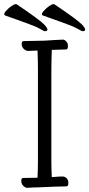

<svg xmlns="http://www.w3.org/2000/svg" viewBox="-60 -895 426 916"><path d="M119 -654Q84 -652 74 -652Q64 -652 54 -661Q44 -670 43.5 -684.5Q43 -699 53 -699L153 -701L200 -704L241 -706Q248 -706 256 -697.5Q264 -689 264 -678V-674Q264 -659 255 -659L187 -657V-652Q187 -634 186 -621Q186 -621 185 -568V-126Q185 -97 187 -50Q225 -53 237.5 -53Q250 -53 258 -44.5Q266 -36 266 -25V-21Q266 -6 257 -6L226 -5Q203 -5 167 -3L119 -1Q99 -1 71 1Q63 2 52.5 -7Q42 -16 41.5 -31Q41 -46 51 -46Q90 -46 119 -47Q121 -90 121 -127V-569Q121 -603 119 -654ZM41 -27ZM241 -706ZM199 -875Q310 -800 331 -778Q360 -747 334 -746Q330 -746 310.5 -757.5Q291 -769 243 -786Q195 -803 145 -821Q134 -826 147.5 -841.5Q161 -857 174.5 -866Q188 -875 193 -875ZM145 -821ZM19 -875Q130 -800 151 -778Q180 -747 154 -746Q150 -746 130.5 -757.5Q111 -769 63 -786Q15 -803 -35 -821Q-46 -826 -32.5 -841.5Q-19 -857 -5.5 -866Q8 -875 13 -875ZM-35 -821Z"/></svg>

Font: ToneOZ-Pinyin-WenKai-Light
Style: Light
Weight: 300
Designer: Fontworks Inc.
Foundry: ToneOZ
Version: Version 0.240331